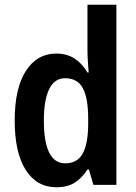

<svg xmlns="http://www.w3.org/2000/svg" viewBox="-20 -780 575 810"><path d="M218 10Q135 10 88.5 -63Q42 -136 42 -272Q42 -407 89 -480.5Q136 -554 217 -554Q262 -554 294.5 -533Q327 -512 349 -474H354Q352 -499 350.5 -523.5Q349 -548 349 -566V-760H471V0H374L355 -65H349Q326 -29 295.5 -9.5Q265 10 218 10ZM255 -91Q305 -91 328 -130.5Q351 -170 352 -253V-279Q352 -366 329.5 -408Q307 -450 254 -450Q210 -450 187.5 -404Q165 -358 165 -272Q165 -91 255 -91Z"/></svg>

Font: Noto Sans Bengali Condensed SemiBold
Style: Regular
Weight: 600
Width: 3
Designer: Joana Ranito - Universal Thirst; Jelle Bosma - Monotype Design Team
Foundry: Universal Thirst ehf.
Version: Version 3.000; ttfautohint (v1.8.4.7-5d5b)